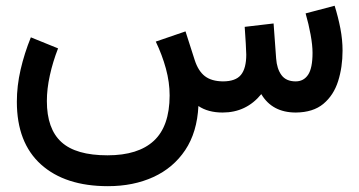

<svg xmlns="http://www.w3.org/2000/svg" viewBox="-20 -388 1239 662"><path d="M747.6 0Q697.3 0 664.1 -22.5Q659.7 67.9 618.7 129.4Q577.6 190.9 508.8 222.4Q439.9 253.9 352.1 253.9Q204.6 253.9 121.3 179Q38.1 104 38.1 -37.1Q38.1 -91.8 51 -147.9Q64 -204.1 86.4 -259.3L180.2 -221.2Q162.1 -174.8 151.9 -128.2Q141.6 -81.5 141.6 -39.6Q141.6 56.2 191.7 101.8Q241.7 147.5 350.6 147.5Q456.5 147.5 510.5 97.4Q564.5 47.4 564.9 -58.6Q564.9 -104.5 552 -151.6Q539.1 -198.7 517.1 -244.6L619.6 -279.8L651.4 -180.7Q663.6 -143.1 686.3 -125.5Q709 -107.9 748.5 -107.4Q792.5 -107.4 810.8 -129.9Q829.1 -152.3 829.1 -199.7Q829.1 -210.4 827.4 -238Q825.7 -265.6 823.7 -295.4L923.3 -307.1L932.1 -186.5Q934.6 -150.9 950.4 -129.2Q966.3 -107.4 999.5 -107.4Q1026.9 -107.4 1042.2 -130.1Q1057.6 -152.8 1057.6 -206.1Q1057.6 -231.9 1051 -268.3Q1044.4 -304.7 1033.7 -341.8L1133.8 -368.2Q1146 -329.1 1153.6 -290Q1161.1 -251 1161.1 -213.4Q1161.1 -156.7 1145.8 -108.2Q1130.4 -59.6 1095 -30Q1059.6 -0.5 1000 0Q918.5 0 880.9 -63.5Q829.1 0 747.6 0Z"/></svg>

Font: Vazir Medium FD-WOL
Style: Medium-FD-WOL
Weight: 500
Designer: Saber Rastikerdar
Foundry: Saber Rastikerdar
Version: Version 30.0.0